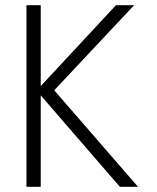

<svg xmlns="http://www.w3.org/2000/svg" viewBox="-20 -720 605 740"><path d="M82 -700V0H137V-700ZM427 -700 121 -371 442 0H512L189 -372L497 -700Z"/></svg>

Font: Jost Light
Style: Regular
Weight: 300
Version: Version 3.710